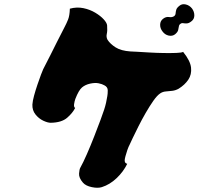

<svg xmlns="http://www.w3.org/2000/svg" viewBox="-20 -847 1040 907"><path d="M832 -734Q826 -730 825 -722Q824 -714 821.5 -704.5Q819 -695 807 -685Q794 -675 776.5 -679Q759 -683 748 -698Q736 -713 736.5 -730.5Q737 -748 750 -758Q764 -769 778.5 -766.5Q793 -764 803 -771Q809 -776 809.5 -783.5Q810 -791 812.5 -800.5Q815 -810 828 -820Q840 -830 857.5 -826Q875 -822 887 -807Q898 -792 898 -774.5Q898 -757 885 -747Q873 -737 863 -736.5Q853 -736 845.5 -737.5Q838 -739 832 -734ZM486 -727Q488 -702 484.5 -687Q481 -672 488 -659Q501 -639 526.5 -623Q552 -607 596 -604Q602 -604 627 -602.5Q652 -601 686 -599Q720 -597 754 -596.5Q788 -596 813.5 -597Q839 -598 845 -602Q879 -560 882.5 -527.5Q886 -495 869.5 -470.5Q853 -446 824 -428Q810 -420 794 -418Q778 -416 763.5 -415Q749 -414 737 -406Q722 -396 704.5 -371Q687 -346 668.5 -314Q650 -282 634 -250Q618 -218 607 -195Q596 -172 593 -165Q587 -154 581.5 -138Q576 -122 572.5 -108.5Q569 -95 569 -89Q569 -81 573 -77.5Q577 -74 581 -73Q563 -36 531 -5.5Q499 25 461 37Q442 43 413.5 37Q385 31 372 16Q352 -7 353.5 -27Q355 -47 359 -54Q373 -79 390.5 -119Q408 -159 425 -202.5Q442 -246 455 -281Q468 -316 472 -329Q477 -344 481 -361.5Q485 -379 487 -393Q489 -404 489 -420Q489 -436 473 -444Q463 -450 446 -453.5Q429 -457 406 -452Q383 -447 367.5 -434Q352 -421 336 -380Q332 -369 330 -355Q328 -341 335 -337Q323 -313 297 -290.5Q271 -268 220 -267Q205 -267 184 -277Q163 -287 147.5 -306.5Q132 -326 133 -353Q134 -370 141 -395.5Q148 -421 157 -447.5Q166 -474 173.5 -494Q181 -514 184 -520Q186 -525 196.5 -544.5Q207 -564 220.5 -591.5Q234 -619 248 -646.5Q262 -674 272.5 -694.5Q283 -715 286 -721Q294 -736 301.5 -754.5Q309 -773 310 -806Q343 -815 374 -808.5Q405 -802 430 -787Q455 -772 470 -755.5Q485 -739 486 -727Z"/></svg>

Font: Potta One
Style: Regular
Weight: 400
Designer: 108,108go
Foundry: Font Zone 108
Version: Version 1.000